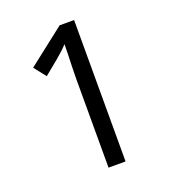

<svg xmlns="http://www.w3.org/2000/svg" viewBox="-131 -812 813 911"><g transform="rotate(-20 275.5 -357.0)"><path d="M261 0V-446Q261 -474 262 -506.5Q263 -539 264 -569.5Q265 -600 265 -622Q249 -605 237.5 -594.5Q226 -584 206 -567L134 -508L87 -568L274 -714H347V0Z"/></g></svg>

Font: lkannada85
Style: Book
Weight: 400
Designer: Jelle Bosma - Monotype Design Team
Foundry: Monotype Imaging Inc.
Version: Version 2.003